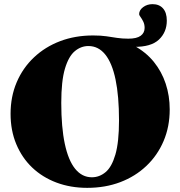

<svg xmlns="http://www.w3.org/2000/svg" viewBox="-20 -891 866 926"><path d="M423 -36Q459.5 -36 489.2 -60.8Q519 -85.5 536.5 -145.5Q554 -205.5 554 -310Q554 -428 537.2 -507.8Q520.5 -587.5 487.5 -628.2Q454.5 -669 406.5 -669Q370.5 -669 340.8 -644.2Q311 -619.5 293.2 -559.8Q275.5 -500 275.5 -395Q275.5 -277.5 292.5 -197.5Q309.5 -117.5 342.5 -76.8Q375.5 -36 423 -36ZM429 -720Q466.5 -720 493.5 -716Q520.5 -712 545 -708.2Q569.5 -704.5 599 -704.5Q639.5 -704.5 658.5 -718.5Q677.5 -732.5 677.5 -756.5Q677.5 -773.5 671 -786.8Q664.5 -800 657.8 -809Q651 -818 651 -822.5Q651 -842 670.2 -856.5Q689.5 -871 715.5 -871Q748 -871 766.2 -850.5Q784.5 -830 784.5 -791.5Q784.5 -736 746.5 -700Q708.5 -664 625 -665V-671.5Q683.5 -640 721.8 -592.8Q760 -545.5 779.2 -487.2Q798.5 -429 798.5 -363Q798.5 -280 769 -210.8Q739.5 -141.5 686 -90.8Q632.5 -40 560 -12.5Q487.5 15 400.5 15Q320 15 252.2 -10.5Q184.5 -36 135.2 -83Q86 -130 58.5 -195.8Q31 -261.5 31 -342Q31 -425 60.5 -494.2Q90 -563.5 143.8 -614.2Q197.5 -665 270 -692.5Q342.5 -720 429 -720Z"/></svg>

Font: Newsreader 60pt ExtraBold
Style: Regular
Weight: 800
Designer: Hugues Gentile
Foundry: Production Type
Version: Version 1.003